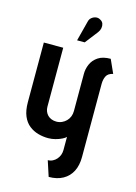

<svg xmlns="http://www.w3.org/2000/svg" viewBox="-136 -785 757 1071"><g transform="rotate(15 242.0 -250.0)"><path d="M314 -638Q323 -650 325.5 -663.5Q328 -677 324 -689Q320 -701 307 -708Q294 -716 280 -713.5Q266 -711 255.5 -702Q245 -693 242 -679L212 -563H256ZM455 -434 420 -512Q375 -512 348 -494Q321 -476 309 -448.5Q297 -421 297 -393V-177Q297 -160 291 -145Q285 -130 274 -119Q263 -108 248.5 -101.5Q234 -95 217 -95Q202 -95 189 -100Q176 -105 167 -114Q158 -123 153 -135.5Q148 -148 148 -162V-503H36V-159Q36 -111 49.5 -79Q63 -47 86.5 -28.5Q110 -10 138.5 -2Q167 6 197 6Q218 6 238.5 0.5Q259 -5 275 -13Q291 -21 297 -28V48Q297 63 292 76.5Q287 90 277.5 101Q268 112 255 118.5Q242 125 227 125L256 214Q304 214 338 195Q372 176 389.5 141.5Q407 107 407 59V-363Q407 -389 416.5 -408.5Q426 -428 455 -434Z"/></g></svg>

Font: Advent Pro
Style: Regular
Weight: 400
Designer: VivaRado, Andreas Kalpakidis
Foundry: VivaRado, Andreas Kalpakidis
Version: Version 3.000